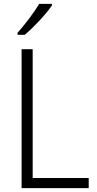

<svg xmlns="http://www.w3.org/2000/svg" viewBox="-20 -967 497 987"><path d="M247 -939V-947H181C155 -902 109 -842 70 -798V-788H107C154 -827 218 -896 247 -939ZM91 0H436V-52H148V-714H91Z"/></svg>

Font: Noto Sans Armenian SemiCondensed Light
Style: Regular
Weight: 300
Width: 4
Designer: Monotype Design Team
Foundry: Monotype Imaging Inc.
Version: Version 2.008